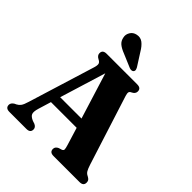

<svg xmlns="http://www.w3.org/2000/svg" viewBox="-248 -1073 1223 1223"><g transform="rotate(45 363.0 -461.5)"><path d="M233 -29.5Q233 0 198.5 0H45Q10 0 10 -29.5Q10 -46.5 30 -59.5L43.5 -66Q57.5 -73 67.2 -86.2Q77 -99.5 87 -133.5L225.5 -582.5Q233 -607 229.8 -618.5Q226.5 -630 210.5 -638Q186 -650 186 -670.5Q186 -700 221 -700H496.5Q531.5 -700 531.5 -670.5Q531.5 -649 506.5 -637.5Q495 -632.5 492.8 -623.8Q490.5 -615 496.5 -595.5L645.5 -128Q655 -98 663.5 -84Q672 -70 687 -63.5Q701 -56 706.2 -48.8Q711.5 -41.5 711.5 -29.5Q711.5 0 677 0H442.5Q407.5 0 407.5 -29.5Q407.5 -49.5 430 -59.5L451.5 -66Q463 -70.5 463 -80.2Q463 -90 456 -112.5L419.5 -231.5H188L161.5 -144.5Q151 -110 157.2 -93.5Q163.5 -77 191.5 -65.5L211 -59Q233 -49 233 -29.5ZM207.5 -295H399.5L303 -606ZM364 -861 418.5 -775.5Q423 -767 425 -759.2Q427 -751.5 422 -744.5Q417 -738 407.8 -737.2Q398.5 -736.5 390 -740L298 -779Q265.5 -791.5 246.5 -807.2Q227.5 -823 223 -850Q218 -872 231 -894Q244 -916 271 -921.5Q300.5 -928 322.8 -910.8Q345 -893.5 364 -861Z"/></g></svg>

Font: Fraunces 72pt S050
Style: Bold
Weight: 700
Version: Version 1.000; ttfautohint (v1.8.3)